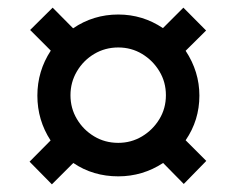

<svg xmlns="http://www.w3.org/2000/svg" viewBox="-20 -585 596 504"><path d="M78.1 -334Q78.1 -398.4 113.3 -452.1L59.1 -506.3L118.2 -564.9L171.9 -510.7Q225.1 -546.9 290.5 -546.9Q354.5 -546.9 407.7 -511.2L461.4 -564.9L521 -504.9L467.3 -451.7Q503.4 -397 503.4 -334Q503.4 -269.5 467.3 -216.8L521.5 -162.6L462.4 -102.1L408.2 -157.2Q354.5 -122.1 290.5 -122.1Q224.1 -122.1 172.4 -157.2L116.2 -101.1L57.6 -160.6L112.8 -216.3Q78.1 -269.5 78.1 -334ZM165 -335Q165 -300.8 181.9 -272.5Q198.7 -244.1 227.1 -227.1Q255.4 -210 290.5 -210Q324.2 -210 352.5 -226.8Q380.9 -243.7 398.2 -272Q415.5 -300.3 415.5 -335Q415.5 -369.6 398.4 -397.9Q381.3 -426.3 353 -443.4Q324.7 -460.4 290.5 -460.4Q255.9 -460.4 227.3 -443.4Q198.7 -426.3 181.9 -397.7Q165 -369.1 165 -335Z"/></svg>

Font: Arimo Medium
Style: Italic
Weight: 500
Italic angle: -12°
Designer: Steve Matteson
Foundry: Monotype Imaging Inc.
Version: Version 1.33